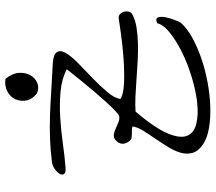

<svg xmlns="http://www.w3.org/2000/svg" viewBox="-64 -754 798 709"><g transform="rotate(-90 334.5 -399.0)"><path d="M156.2 -47.9Q130.9 -65.4 125 -86.4Q119.1 -107.4 125.5 -129.9Q131.8 -152.3 146.5 -176.3Q161.1 -200.2 177.2 -223.6Q193.4 -247.1 206.5 -268.1Q219.7 -289.1 222.7 -307.6Q216.8 -310.5 210 -310.5Q203.1 -310.5 195.8 -310.5Q188.5 -310.5 181.6 -311.5Q174.8 -312.5 169.9 -318.4Q158.2 -331.1 158.7 -345.7Q159.2 -360.4 173.8 -372.1Q183.6 -378.9 194.3 -377Q205.1 -375 216.3 -369.6Q227.5 -364.3 238.8 -359.9Q250 -355.5 260.7 -357.4Q265.6 -358.4 279.8 -371.6Q293.9 -384.8 312 -404.8Q330.1 -424.8 350.1 -448.2Q370.1 -471.7 387.2 -492.7Q404.3 -513.7 417 -529.8Q429.7 -545.9 433.6 -550.8Q399.4 -569.3 353 -573.7Q306.6 -578.1 257.3 -575.2Q208 -572.3 159.7 -565.4Q111.3 -558.6 73.2 -555.7Q52.7 -553.7 47.4 -560.5Q42 -567.4 47.4 -576.7Q52.7 -585.9 64.5 -594.7Q76.2 -603.5 89.8 -605.5Q133.8 -611.3 177.2 -612.8Q220.7 -614.3 264.2 -612.8Q307.6 -611.3 351.1 -608.4Q394.5 -605.5 438.5 -603.5Q485.4 -602.5 495.6 -589.4Q505.9 -576.2 494.1 -555.2Q482.4 -534.2 455.1 -507.8Q427.7 -481.4 399.4 -454.1Q371.1 -426.8 348.6 -399.9Q326.2 -373 324.2 -352.5Q342.8 -340.8 384.8 -339.4Q426.8 -337.9 473.6 -341.3Q520.5 -344.7 562.5 -350.6Q604.5 -356.4 624 -359.4Q632.8 -359.4 638.7 -353Q644.5 -346.7 646.5 -338.4Q648.4 -330.1 646.5 -321.8Q644.5 -313.5 635.7 -308.6Q616.2 -297.9 588.9 -293.5Q561.5 -289.1 530.3 -288.1Q499 -287.1 464.4 -289.1Q429.7 -291 396.5 -293.5Q363.3 -295.9 332.5 -297.4Q301.8 -298.8 277.3 -296.9Q216.8 -225.6 197.3 -179.2Q177.7 -132.8 188 -106.9Q198.2 -81.1 231.4 -72.8Q264.6 -64.5 309.6 -69.3Q354.5 -74.2 404.3 -89.4Q454.1 -104.5 496.6 -125.5Q539.1 -146.5 568.8 -170.4Q598.6 -194.3 603.5 -216.8Q622.1 -224.6 625.5 -213.4Q628.9 -202.1 625.5 -185.1Q622.1 -168 615.2 -150.9Q608.4 -133.8 605.5 -129.9Q585.9 -107.4 551.8 -88.4Q517.6 -69.3 475.6 -54.7Q433.6 -40 386.7 -31.2Q339.8 -22.5 296.4 -21Q252.9 -19.5 216.3 -25.9Q179.7 -32.2 156.2 -47.9ZM344.7 -661.1Q322.3 -678.7 318.4 -700.7Q314.5 -722.7 323.2 -741.2Q332 -759.8 352.1 -770.5Q372.1 -781.2 398.4 -777.3Q418.9 -752 420.4 -727.5Q421.9 -703.1 411.6 -685.1Q401.4 -667 382.8 -659.7Q364.3 -652.3 344.7 -661.1Z"/></g></svg>

Font: Give You Glory
Style: Regular
Weight: 400
Designer: Kimberly Geswein
Foundry: Kimberly Geswein
Version: Version 1.002